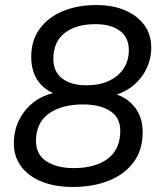

<svg xmlns="http://www.w3.org/2000/svg" viewBox="-20 -734 640 763"><path d="M269 9Q199 9 146.5 -12Q94 -33 64.5 -72Q35 -111 35 -164Q35 -219 59.5 -264Q84 -309 127 -337Q170 -365 224 -368L221 -354Q184 -363 157.5 -384Q131 -405 117.5 -436.5Q104 -468 104 -507Q104 -574 138 -620Q172 -666 230.5 -690Q289 -714 363 -714Q428 -714 477 -693Q526 -672 553.5 -634.5Q581 -597 581 -545Q581 -496 558.5 -454Q536 -412 497.5 -385Q459 -358 410 -351L412 -366Q453 -360 483 -339Q513 -318 530 -285.5Q547 -253 547 -209Q547 -138 511 -89.5Q475 -41 412.5 -16Q350 9 269 9ZM273 -66Q359 -66 408.5 -103.5Q458 -141 458 -214Q458 -267 417.5 -293Q377 -319 310 -319Q225 -319 174 -282.5Q123 -246 123 -174Q123 -120 164.5 -93Q206 -66 273 -66ZM323 -395Q374 -395 411.5 -412Q449 -429 470.5 -460.5Q492 -492 492 -535Q492 -585 456.5 -611.5Q421 -638 360 -638Q281 -638 236.5 -602.5Q192 -567 192 -500Q192 -449 227.5 -422Q263 -395 323 -395Z"/></svg>

Font: Nunito Sans 12pt ExtraLight 12pt Medium
Style: Italic
Weight: 500
Italic angle: -9°
Version: Version 3.101;gftools[0.9.27]